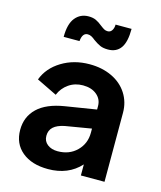

<svg xmlns="http://www.w3.org/2000/svg" viewBox="-118 -875 817 973"><g transform="rotate(15 290.0 -388.5)"><path d="M39 -144Q39 -213 86 -258Q133 -303 227 -318L389 -344V-362Q389 -398 361.5 -421Q334 -444 289 -444Q247 -444 214.5 -421.5Q182 -399 167 -362L60 -414Q84 -478 148 -517Q212 -556 294 -556Q360 -556 411.5 -531.5Q463 -507 491.5 -462.5Q520 -418 520 -362V0H396V-58Q332 12 226 12Q140 12 89.5 -30Q39 -72 39 -144ZM250 -88Q311 -88 350 -126.5Q389 -165 389 -222V-244L252 -221Q213 -213 194 -195.5Q175 -178 175 -149Q175 -121 196 -104.5Q217 -88 250 -88ZM285 -681Q273 -691 264 -695.5Q255 -700 245 -700Q217 -700 213 -656H130Q130 -724 156.5 -756.5Q183 -789 226 -789Q249 -789 265 -781.5Q281 -774 298 -760Q311 -750 319 -745.5Q327 -741 338 -741Q352 -741 360 -753.5Q368 -766 368 -784H452Q452 -715 429.5 -683.5Q407 -652 363 -652Q338 -652 322 -659Q306 -666 285 -681Z"/></g></svg>

Font: Eudoxus Sans
Style: Bold
Weight: 700
Designer: Stijn de Vries
Foundry: tokotype
Version: Version 2.005